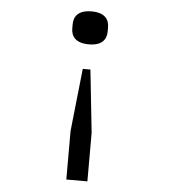

<svg xmlns="http://www.w3.org/2000/svg" viewBox="-51 -571 703 800"><g transform="rotate(5 300.0 -171.5)"><path d="M344.1 182.2V-21L316.1 -283H284.1L256 -21V182.2ZM225.9 -447.1C225.9 -413 246.1 -387.1 300.1 -387.1C354 -387.1 373.9 -413 373.9 -447.1V-464.8C373.9 -498.9 354 -524.9 300.1 -524.9C246.1 -524.9 225.9 -498.9 225.9 -464.8Z"/></g></svg>

Font: Margiela Mono
Style: Regular
Weight: 400
Designer: Mike Abbink, Paul van der Laan, Pieter van Rosmalen
Foundry: Bold Monday
Version: Version 2.003 2021